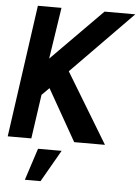

<svg xmlns="http://www.w3.org/2000/svg" viewBox="-71 -747 735 1013"><g transform="rotate(5 297.0 -240.0)"><path d="M504.5 0H341.5L187 -272.5L148 -233.5L114.5 0H-10.5L88 -700H213L171.5 -427.5L441 -700H604L280.5 -370ZM99.5 220.5 154.5 51.5H279.5L182.5 220.5Z"/></g></svg>

Font: Urbanist
Style: Bold Italic
Weight: 700
Italic angle: -8°
Designer: Corey Hu
Foundry: Corey Hu
Version: Version 1.330; ttfautohint (v1.8.4.7-5d5b)